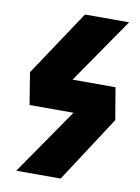

<svg xmlns="http://www.w3.org/2000/svg" viewBox="-80 -750 586 805"><g transform="rotate(10 212.5 -347.5)"><path d="M395 -417 418 -281 235 0H46L240 -281H53L31 -417L216 -695H404L212 -417Z"/></g></svg>

Font: Fira Sans Extra Condensed ExtraBold
Style: Italic
Weight: 800
Width: 3
Italic angle: -8°
Designer: Carrois Corporate & Edenspiekermann AG
Foundry: Carrois Corporate GbR & Edenspiekermann AG
Version: Version 4.203